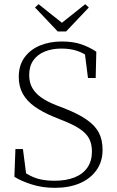

<svg xmlns="http://www.w3.org/2000/svg" viewBox="-20 -887 563 921"><path d="M243 14Q183 14 131.5 -2.5Q80 -19 49 -39L54 -172H90L108 -33L71 -47V-78Q100 -57 125.5 -44Q151 -31 179.5 -25.5Q208 -20 242 -20Q297 -20 337.5 -36Q378 -52 399.5 -83.5Q421 -115 421 -160Q421 -196 407.5 -222Q394 -248 361.5 -269.5Q329 -291 274 -312L237 -327Q184 -349 146.5 -375.5Q109 -402 89.5 -437Q70 -472 70 -518Q70 -574 98 -612Q126 -650 172.5 -669Q219 -688 276 -688Q331 -688 370 -674.5Q409 -661 442 -639L439 -513H402L385 -647L418 -633V-605Q385 -631 351.5 -642.5Q318 -654 274 -654Q229 -654 194 -639.5Q159 -625 139.5 -597Q120 -569 120 -527Q120 -491 135 -465Q150 -439 178.5 -419Q207 -399 248 -383L287 -368Q356 -341 396.5 -312.5Q437 -284 454.5 -250Q472 -216 472 -168Q472 -112 443 -71Q414 -30 363 -8Q312 14 243 14ZM165 -867 298 -761H256L389 -867L406 -851L297 -736H257L148 -851Z"/></svg>

Font: Source Serif 4 18pt Light
Style: Regular
Weight: 300
Designer: Frank Grießhammer
Foundry: Adobe Systems Incorporated
Version: Version 4.004;hotconv 1.0.116;makeotfexe 2.5.65601